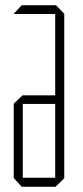

<svg xmlns="http://www.w3.org/2000/svg" viewBox="-20 -721 320 741"><path d="M33 -667V-668L64 -701H196L228 -668V-33L194 0H64L33 -34V-321L67 -353H193V-667ZM68 -320V-35H193V-320Z"/></svg>

Font: Foldit Thin ExtraLight
Style: Regular
Weight: 250
Version: Version 1.003